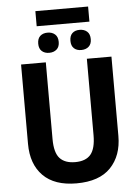

<svg xmlns="http://www.w3.org/2000/svg" viewBox="-65 -1069 815 1128"><g transform="rotate(-5 342.5 -504.5)"><path d="M498 -1019V-930H187V-1019ZM247 -887Q274 -887 291 -872Q308 -857 308 -827Q308 -798 291 -783Q274 -768 247 -768Q220 -768 203.5 -783Q187 -798 187 -827Q187 -857 203.5 -872Q220 -887 247 -887ZM436 -887Q463 -887 480 -872Q497 -857 497 -827Q497 -798 480 -783Q463 -768 436 -768Q409 -768 393 -783Q377 -798 377 -827Q377 -857 393 -872Q409 -887 436 -887ZM609 -246Q609 -130 542 -60Q475 10 340 10Q211 10 143.5 -58Q76 -126 76 -246V-714H222V-262Q222 -181 252.5 -148Q283 -115 343 -115Q406 -115 435 -150Q464 -185 464 -263V-714H609Z"/></g></svg>

Font: Noto Sans SemiCondensed
Style: Bold
Weight: 700
Width: 4
Designer: Monotype Design Team
Foundry: Monotype Imaging Inc.
Version: Version 2.013; ttfautohint (v1.8.4.7-5d5b)